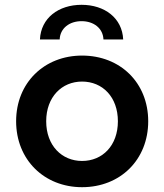

<svg xmlns="http://www.w3.org/2000/svg" viewBox="-20 -771 683 798"><path d="M321 7C480 7 596 -107 596 -267C596 -427 480 -540 321 -540C164 -540 47 -427 47 -267C47 -107 164 7 321 7ZM321 -102C237 -102 172 -166 172 -267C172 -368 237 -432 321 -432C406 -432 470 -368 470 -267C470 -166 406 -102 321 -102ZM146 -607H228C230 -654 269 -683 319 -683C369 -683 408 -654 410 -607H492C488 -696 415 -751 319 -751C223 -751 150 -696 146 -607Z"/></svg>

Font: Chess Sans SemiBold
Style: Regular
Weight: 600
Designer: Wolf Bōese
Foundry: Wolf Bōese
Version: Version 7.223;Glyphs 3.3 (3306)